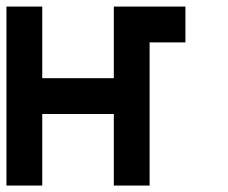

<svg xmlns="http://www.w3.org/2000/svg" viewBox="-20 -576 707 596"><path d="M444.4 -444.4V0H333.3V-222.2H111.1V0H0V-555.6H111.1V-333.3H333.3V-555.6H555.6V-444.4Z"/></svg>

Font: Pixeloid Mono
Style: Regular
Weight: 400
Monospace: yes
Designer: GGBotNet
Foundry: GGBotNet
Version: 0.5